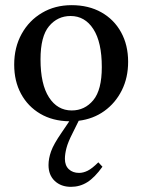

<svg xmlns="http://www.w3.org/2000/svg" viewBox="-20 -459 551 744"><path d="M261.5 56.5Q243.5 91.5 237.5 114.8Q231.5 138 231.5 156.5Q231.5 182.5 246.8 196.8Q262 211 286.5 211Q302.5 211 319.8 202.5Q337 194 361 170L377 187Q347 229 318.2 247Q289.5 265 255 265Q216.5 265 192.2 242.2Q168 219.5 168 180.5Q168 155.5 177.8 127.8Q187.5 100 219 54.5L248.5 11Q184 10 136 -18.2Q88 -46.5 61.5 -95.5Q35 -144.5 35 -208.5Q35 -275.5 63.8 -327.5Q92.5 -379.5 142.8 -409.2Q193 -439 257.5 -439Q323.5 -439 372.8 -411.2Q422 -383.5 449.2 -334Q476.5 -284.5 476.5 -219.5Q476.5 -158 452 -109Q427.5 -60 384.5 -29Q341.5 2 285 9ZM258 -31Q308.5 -31 341.5 -70.8Q374.5 -110.5 374.5 -199Q374.5 -295.5 341.8 -346.2Q309 -397 253.5 -397Q203 -397 170 -357.5Q137 -318 137 -229Q137 -132.5 169.8 -81.8Q202.5 -31 258 -31Z"/></svg>

Font: Newsreader Text Medium
Style: Regular
Weight: 500
Designer: Hugues Gentile
Foundry: Production Type
Version: Version 1.002